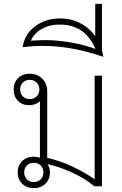

<svg xmlns="http://www.w3.org/2000/svg" viewBox="-20 -970 635 1000"><path d="M511 -576V0H471Q423 -41 354 -72Q285 -103 228 -115Q240 -97 240 -72Q240 -36 216.5 -13Q193 10 156 10Q119 10 95.5 -13Q72 -36 72 -72Q72 -108 95.5 -131Q119 -154 156 -154Q173 -154 188 -148V-443Q178 -433 163 -427.5Q148 -422 132 -422Q96 -422 73.5 -445Q51 -468 51 -504Q51 -540 74 -563Q97 -586 134 -586Q175 -586 200.5 -560Q226 -534 226 -493V-148Q296 -132 361.5 -100.5Q427 -69 473 -36V-576ZM185 -504Q185 -526 171 -540Q157 -554 135 -554Q113 -554 99 -540Q85 -526 85 -504Q85 -482 99 -468Q113 -454 135 -454Q157 -454 171 -468Q185 -482 185 -504ZM206 -72Q206 -94 192 -108Q178 -122 156 -122Q134 -122 120 -108Q106 -94 106 -72Q106 -50 120 -36Q134 -22 156 -22Q178 -22 192 -36Q206 -50 206 -72Z M518 -674Q353 -731 203 -731Q152 -731 98 -724Q107 -790 161.5 -832Q216 -874 294 -874Q350 -874 397.5 -849.5Q445 -825 476 -781V-950H511V-707Q514 -699 518 -674ZM477 -715Q424 -842 291 -842Q236 -842 196 -818.5Q156 -795 141 -758Q183 -761 218 -761Q281 -761 353.5 -748Q426 -735 477 -715Z"/></svg>

Font: Sarabun Thin
Style: Regular
Weight: 250
Designer: Suppakit Chalermlarp | Katatrad Co.,Ltd.
Foundry: Cadson Demak Co.,Ltd.
Version: Version 1.000; ttfautohint (v1.6)